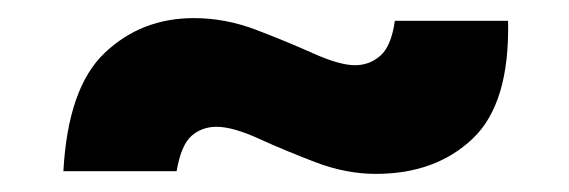

<svg xmlns="http://www.w3.org/2000/svg" viewBox="-20 -439 628 212"><path d="M395 -247Q362 -247 328 -260Q294 -273 265.5 -286Q237 -299 219 -299Q203 -299 191.5 -289Q180 -279 175 -250H50Q55 -342 95.5 -380.5Q136 -419 194 -419Q229 -419 263 -406Q297 -393 326 -380Q355 -367 372 -367Q388 -367 400 -377.5Q412 -388 416 -416H541Q543 -325 502 -286Q461 -247 395 -247Z"/></svg>

Font: Special Gothic Extended Bold
Style: Regular
Weight: 700
Width: 7
Designer: Alistair McCready
Foundry: Monolith
Version: Version 1.000; ttfautohint (v1.8.4.7-5d5b)